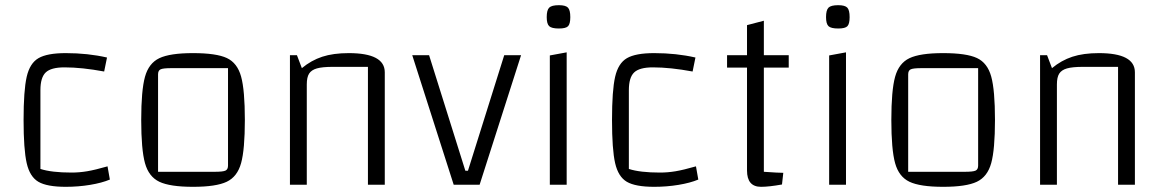

<svg xmlns="http://www.w3.org/2000/svg" viewBox="-20 -713 4499 741"><path d="M71 -250Q71 -364 83 -416.5Q95 -469 128.5 -488.5Q162 -508 234 -508Q319 -508 393 -491L382 -437Q296 -453 229 -453Q177 -453 156.5 -433.5Q136 -414 136 -365V-61Q179 -47 256 -47Q286 -47 316 -52Q346 -57 395 -71L404 -20Q373 -7 327.5 0.5Q282 8 234 8Q161 8 128 -11.5Q95 -31 83 -83.5Q71 -136 71 -250Z M525 -250Q525 -364 539.5 -416.5Q554 -469 595 -488.5Q636 -508 725 -508Q815 -508 855.5 -489Q896 -470 910.5 -417.5Q925 -365 925 -250Q925 -136 910.5 -83.5Q896 -31 855 -11.5Q814 8 725 8Q636 8 595 -11.5Q554 -31 539.5 -83.5Q525 -136 525 -250ZM809 -50Q840 -50 850 -54.5Q860 -59 860 -74V-450H641Q610 -450 600 -445.5Q590 -441 590 -426V-50Z M1099 -500H1126L1145 -450Q1181 -480 1223.5 -494Q1266 -508 1326 -508Q1465 -508 1465 -434V0H1400V-455H1265Q1224 -455 1203 -449Q1182 -443 1173 -429Q1164 -415 1164 -387V0H1099Z M1636 -500 1776 -54H1786L1926 -500H1991L1831 0H1731L1571 -500Z M2167 -511V0H2102V-499ZM2090 -647Q2090 -674 2099.5 -683.5Q2109 -693 2137 -693Q2163 -693 2172 -683.5Q2181 -674 2181 -647Q2181 -621 2172.5 -612Q2164 -603 2137 -603Q2109 -603 2099.5 -612Q2090 -621 2090 -647Z M2342 -250Q2342 -364 2354 -416.5Q2366 -469 2399.5 -488.5Q2433 -508 2505 -508Q2590 -508 2664 -491L2653 -437Q2567 -453 2500 -453Q2448 -453 2427.5 -433.5Q2407 -414 2407 -365V-61Q2450 -47 2527 -47Q2557 -47 2587 -52Q2617 -57 2666 -71L2675 -20Q2644 -7 2598.5 0.5Q2553 8 2505 8Q2432 8 2399 -11.5Q2366 -31 2354 -83.5Q2342 -136 2342 -250Z M2928 -452V-50Q2985 -46 3003 -46L2998 -1Q2948 8 2917 8Q2863 8 2863 -55V-452H2786V-500H2863V-616L2928 -633V-500H3024V-452Z M3245 -511V0H3180V-499ZM3168 -647Q3168 -674 3177.5 -683.5Q3187 -693 3215 -693Q3241 -693 3250 -683.5Q3259 -674 3259 -647Q3259 -621 3250.5 -612Q3242 -603 3215 -603Q3187 -603 3177.5 -612Q3168 -621 3168 -647Z M3420 -250Q3420 -364 3434.5 -416.5Q3449 -469 3490 -488.5Q3531 -508 3620 -508Q3710 -508 3750.5 -489Q3791 -470 3805.5 -417.5Q3820 -365 3820 -250Q3820 -136 3805.5 -83.5Q3791 -31 3750 -11.5Q3709 8 3620 8Q3531 8 3490 -11.5Q3449 -31 3434.5 -83.5Q3420 -136 3420 -250ZM3704 -50Q3735 -50 3745 -54.5Q3755 -59 3755 -74V-450H3536Q3505 -450 3495 -445.5Q3485 -441 3485 -426V-50Z M3994 -500H4021L4040 -450Q4076 -480 4118.5 -494Q4161 -508 4221 -508Q4360 -508 4360 -434V0H4295V-455H4160Q4119 -455 4098 -449Q4077 -443 4068 -429Q4059 -415 4059 -387V0H3994Z"/></svg>

Font: Changa ExtraLight
Style: Regular
Weight: 275
Designer: Eduardo Rodriguez Tunni
Foundry: Eduardo Rodriguez Tunni
Version: Version 2.002; ttfautohint (v1.5) -l 8 -r 50 -G 200 -x 14 -H